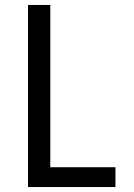

<svg xmlns="http://www.w3.org/2000/svg" viewBox="-20 -755 540 775"><path d="M93 0V-735H183V-80H446V0Z"/></svg>

Font: iosevka_custom_sans_ss08 Md
Style: Regular
Weight: 500
Designer: Belleve Invis
Foundry: Belleve Invis
Version: Version 10.3.0; ttfautohint (v1.8.3)